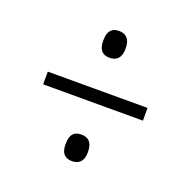

<svg xmlns="http://www.w3.org/2000/svg" viewBox="-92 -685 649 653"><g transform="rotate(20 232.5 -358.5)"><path d="M233 -497C256 -497 274 -509 274 -545C274 -582 256 -594 233 -594C209 -594 193 -582 193 -545C193 -509 209 -497 233 -497ZM52 -335H413V-381H52ZM233 -123C256 -123 274 -135 274 -170C274 -208 256 -219 233 -219C209 -219 193 -208 193 -170C193 -135 209 -123 233 -123Z"/></g></svg>

Font: Noto Serif Armenian Condensed Light
Style: Regular
Weight: 300
Width: 3
Designer: Monotype Design Team
Foundry: Monotype Imaging Inc.
Version: Version 2.008